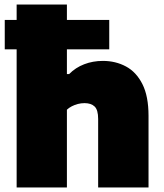

<svg xmlns="http://www.w3.org/2000/svg" viewBox="-20 -828 726 848"><path d="M1 -610V-740H462.5V-610ZM53.5 0V-808H275.5V-501H285.5Q313.5 -529.5 351.8 -544.2Q390 -559 434.5 -559Q490.5 -559 536.2 -534.5Q582 -510 609 -456.5Q636 -403 636 -316.5V0H413.5V-302.5Q413.5 -342.5 398 -357.5Q382.5 -372.5 353.5 -372.5Q338.5 -372.5 324 -368.8Q309.5 -365 297 -358.5Q284.5 -352 275.5 -343.5V0Z"/></svg>

Font: Encode Sans SemiExpanded Black
Style: Regular
Weight: 900
Width: 6
Designer: Multiple Designers
Foundry: Impallari Type
Version: Version 3.002